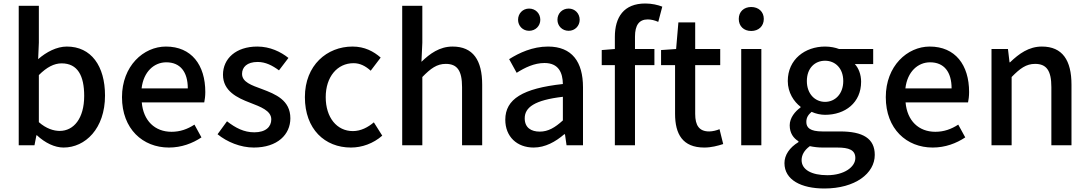

<svg xmlns="http://www.w3.org/2000/svg" viewBox="-20 -808 6222 1097"><path d="M343 35C467 35 580 -73 580 -262C580 -431 501 -542 362 -542C304 -542 245 -511 198 -470L202 -564V-775H87V22H177L188 -35H191C238 9 293 35 343 35ZM202 -110V-379C247 -424 289 -446 332 -446C424 -446 461 -375 461 -260C461 -131 401 -60 321 -60C287 -60 244 -73 202 -110Z M945 35C1017 35 1080 11 1131 -23L1091 -96C1051 -70 1009 -55 960 -55C865 -55 799 -118 790 -223H1147C1150 -237 1153 -259 1153 -282C1153 -437 1074 -542 928 -542C800 -542 677 -431 677 -253C677 -71 796 35 945 35ZM789 -303C800 -399 861 -452 930 -452C1010 -452 1053 -397 1053 -303Z M1430 35C1566 35 1639 -40 1639 -132C1639 -236 1554 -270 1477 -299C1417 -321 1363 -339 1363 -386C1363 -424 1391 -454 1452 -454C1497 -454 1536 -434 1574 -406L1628 -477C1584 -512 1523 -542 1450 -542C1328 -542 1254 -473 1254 -381C1254 -288 1335 -249 1409 -221C1468 -198 1530 -176 1530 -126C1530 -84 1499 -52 1433 -52C1374 -52 1326 -77 1277 -115L1223 -41C1277 3 1354 35 1430 35Z M1985 35C2048 35 2113 12 2164 -33L2116 -109C2083 -81 2042 -59 1996 -59C1905 -59 1841 -136 1841 -253C1841 -369 1907 -447 2000 -447C2037 -447 2068 -431 2098 -404L2155 -479C2115 -514 2064 -542 1994 -542C1849 -542 1722 -436 1722 -253C1722 -70 1836 35 1985 35Z M2278 -775V22H2393V-368C2441 -417 2476 -443 2527 -443C2592 -443 2620 -405 2620 -310V22H2735V-324C2735 -464 2683 -542 2566 -542C2491 -542 2436 -501 2388 -455L2393 -564V-775Z M3029 35C3095 35 3154 2 3204 -41H3208L3217 22H3311V-309C3311 -455 3248 -542 3111 -542C3023 -542 2946 -506 2889 -470L2932 -392C2979 -422 3033 -448 3091 -448C3172 -448 3195 -392 3196 -328C2967 -303 2867 -242 2867 -124C2867 -27 2934 35 3029 35ZM2940 -695C2940 -660 2967 -632 3003 -632C3040 -632 3067 -660 3067 -695C3067 -731 3040 -759 3003 -759C2967 -759 2940 -731 2940 -695ZM2978 -132C2978 -194 3033 -236 3196 -255V-120C3151 -79 3112 -56 3064 -56C3015 -56 2978 -78 2978 -132ZM3165 -695C3165 -660 3192 -632 3229 -632C3265 -632 3292 -660 3292 -695C3292 -731 3265 -759 3229 -759C3192 -759 3165 -731 3165 -695Z M3493 -436V22H3608V-436H3719V-528H3608V-598C3608 -665 3632 -697 3681 -697C3700 -697 3721 -692 3741 -683L3764 -770C3739 -780 3704 -788 3667 -788C3544 -788 3493 -710 3493 -597V-528L3418 -522V-436Z M4004 35C4044 35 4081 25 4112 15L4091 -70C4075 -63 4051 -57 4032 -57C3975 -57 3952 -91 3952 -157V-436H4095V-528H3952V-680H3856L3843 -528L3757 -522V-436H3837V-158C3837 -42 3880 35 4004 35Z M4215 -528V22H4330V-528ZM4201 -700C4201 -658 4230 -631 4272 -631C4314 -631 4344 -658 4344 -700C4344 -741 4314 -768 4272 -768C4230 -768 4201 -741 4201 -700Z M4690 269C4866 269 4978 183 4978 77C4978 -17 4910 -57 4780 -57H4679C4609 -57 4587 -78 4587 -111C4587 -138 4599 -153 4617 -169C4641 -158 4669 -152 4694 -152C4809 -152 4900 -221 4900 -341C4900 -383 4885 -420 4864 -442H4969V-528H4774C4753 -536 4725 -542 4694 -542C4580 -542 4481 -469 4481 -345C4481 -279 4516 -227 4554 -198V-194C4523 -172 4492 -135 4492 -92C4492 -47 4514 -18 4542 -1V4C4491 35 4462 78 4462 124C4462 220 4558 269 4690 269ZM4560 107C4560 79 4574 51 4607 27C4630 32 4655 35 4681 35H4764C4831 35 4867 49 4867 95C4867 146 4803 193 4707 193C4616 193 4560 161 4560 107ZM4590 -345C4590 -419 4636 -461 4694 -461C4752 -461 4798 -418 4798 -345C4798 -271 4751 -226 4694 -226C4637 -226 4590 -271 4590 -345Z M5309 35C5381 35 5444 11 5495 -23L5455 -96C5415 -70 5373 -55 5324 -55C5229 -55 5163 -118 5154 -223H5511C5514 -237 5517 -259 5517 -282C5517 -437 5438 -542 5292 -542C5164 -542 5041 -431 5041 -253C5041 -71 5160 35 5309 35ZM5153 -303C5164 -399 5225 -452 5294 -452C5374 -452 5417 -397 5417 -303Z M5645 -528V22H5760V-368C5808 -417 5843 -443 5894 -443C5959 -443 5987 -405 5987 -310V22H6102V-324C6102 -464 6050 -542 5933 -542C5858 -542 5802 -501 5751 -452H5748L5739 -528Z"/></svg>

Font: コーポレート・ロゴ ver3 Medium
Style: Regular
Weight: 500
Designer: [KANA_main] LOGOTYPE.JP [Source Han Sans] Ryoko NISHIZUKA 西塚涼子 (kana, bopomofo & ideographs); Paul D. Hunt (Latin, Greek
Version: Version 12.001;FEAKit 1.0